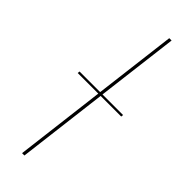

<svg xmlns="http://www.w3.org/2000/svg" viewBox="-240 -713 725 725"><g transform="rotate(45 123.0 -350.0)"><path d="M13 -371.5H123L163.5 -700H176L135.5 -371.5H245.5L244.5 -362.5H134.5L90 0H77.5L122 -362.5H12Z"/></g></svg>

Font: Lato Hairline
Style: Italic
Weight: 100
Italic angle: -7°
Designer: Lukasz Dziedzic
Foundry: tyPoland Lukasz Dziedzic
Version: Version 2.007; 2014-02-27